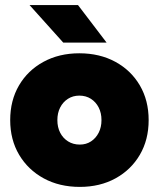

<svg xmlns="http://www.w3.org/2000/svg" viewBox="-20 -721 623 753"><path d="M293 12Q213 12 151.5 -21.5Q90 -55 55 -114Q20 -173 20 -250Q20 -327 54.5 -386Q89 -445 150.5 -478.5Q212 -512 291 -512Q371 -512 432.5 -478.5Q494 -445 528.5 -386Q563 -327 563 -250Q563 -173 528.5 -114Q494 -55 433 -21.5Q372 12 293 12ZM293 -154Q318 -154 337 -166.5Q356 -179 367 -200.5Q378 -222 378 -250Q378 -278 367 -299.5Q356 -321 336.5 -333.5Q317 -346 291 -346Q266 -346 246.5 -333.5Q227 -321 216 -299.5Q205 -278 205 -250Q205 -222 216 -200.5Q227 -179 247 -166.5Q267 -154 293 -154ZM228 -554 96 -701H286L398 -554Z"/></svg>

Font: Figtree Black
Style: Regular
Weight: 900
Designer: Erik Kennedy
Foundry: Erik Kennedy
Version: Version 2.001;gftools[0.9.30]